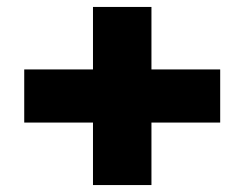

<svg xmlns="http://www.w3.org/2000/svg" viewBox="-20 -691 704 553"><path d="M416.2 -158V-338H614.2V-491H416.2V-671H247.8V-491H49.8V-338H247.8V-158Z"/></svg>

Font: Hussar
Style: BdWide
Weight: 700
Foundry: Cannot Into Space Fonts
Version: Version 2.00